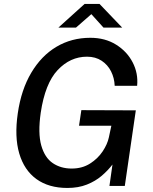

<svg xmlns="http://www.w3.org/2000/svg" viewBox="-20 -920 757 950"><path d="M313.5 10Q221 10 160.2 -34Q99.5 -78 75.2 -160.8Q51 -243.5 68 -359.5Q85 -476.5 134.8 -560.2Q184.5 -644 259.2 -688.5Q334 -733 427 -733Q500 -733 554.2 -699.2Q608.5 -665.5 636.5 -611.2Q664.5 -557 658.5 -495.5H547.5Q546 -534 529.5 -566.8Q513 -599.5 482.8 -619.5Q452.5 -639.5 410.5 -639.5Q327.5 -639.5 265.2 -573.2Q203 -507 181.5 -362Q167 -261 184.2 -200.2Q201.5 -139.5 241.2 -112.8Q281 -86 334.5 -86Q386.5 -86 425.2 -110.5Q464 -135 487.8 -170.8Q511.5 -206.5 518.5 -239.5L531 -298H371L382.5 -375L652 -374L597.5 0H521.5L536.5 -106Q514 -76.5 483 -50Q452 -23.5 410 -6.8Q368 10 313.5 10ZM269 -783.5 398.5 -900.5H472.5L584.5 -783.5H492L432 -850L356 -783.5Z"/></svg>

Font: Public Sans Medium
Style: Italic
Weight: 500
Italic angle: -8°
Designer: The Public Sans project authors (U.S. Web Design System). Libre Franklin designed by Pablo Impallari and Rodrigo Fuenzal
Version: Version 1.007; ttfautohint (v1.8.1) -l 8 -r 50 -G 200 -x 14 